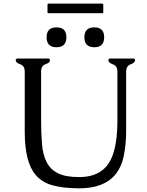

<svg xmlns="http://www.w3.org/2000/svg" viewBox="-20 -1003 799 1042"><path d="M242.7 -983.4H535.6Q540.5 -983.4 540.5 -978.5V-936.5Q540.5 -931.2 535.6 -931.2H242.7Q237.8 -931.2 237.8 -936.5V-978.5Q237.8 -983.4 242.7 -983.4ZM114.3 -287.1V-614.3Q114.3 -645.5 89.8 -654.1Q65.4 -662.6 65.4 -675.3Q65.4 -685.5 75.7 -685.5H241.2Q251 -685.5 251 -675.3Q251 -662.6 227.1 -654.5Q203.1 -646.5 203.1 -615.2V-352.1Q203.1 -277.3 208 -219.7Q212.9 -162.1 233.4 -122.6Q253.4 -83 294.9 -62.5Q336.4 -42 409.7 -42Q538.6 -42 584.5 -143.6Q617.2 -214.8 617.2 -352.1V-613.8Q617.2 -645 592.8 -653.8Q568.4 -662.6 568.4 -675.3Q568.4 -685.5 578.6 -685.5H703.1Q712.9 -685.5 712.9 -675.3Q712.9 -662.6 688.7 -653.8Q664.6 -645 664.6 -613.8V-287.1Q664.1 -214.4 651.1 -154.1Q638.2 -93.8 603.5 -52.7Q541.5 19 409.7 19Q326.2 19 267.6 3.4Q209 -12.2 173.8 -53.2Q114.3 -122.1 114.3 -287.1ZM545.4 -800.8Q545.4 -746.6 491.7 -746.6Q438 -746.6 438 -800.8Q438 -854.5 491.7 -854.5Q545.4 -854.5 545.4 -800.8ZM340.3 -800.8Q340.3 -746.6 286.6 -746.6Q232.9 -746.6 232.9 -800.8Q232.9 -854.5 286.6 -854.5Q340.3 -854.5 340.3 -800.8Z"/></svg>

Font: Caudex
Style: Regular
Weight: 400
Version: Version 1.04